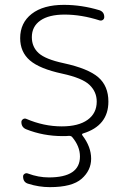

<svg xmlns="http://www.w3.org/2000/svg" viewBox="-20 -550 529 790"><path d="M236 -247Q143 -267 103 -301.5Q63 -336 63 -393Q63 -456 110.5 -493Q158 -530 243 -530Q316 -530 389 -508Q409 -501 409 -480Q409 -472 403 -468Q397 -464 390 -466Q315 -490 246 -490Q181 -490 146 -465.5Q111 -441 111 -397Q111 -357 139 -331.5Q167 -306 242 -290Q343 -268 384.5 -232Q426 -196 426 -132Q426 -33 322 -1Q315 1 319 7Q355 54 355 103Q355 151 316 185.5Q277 220 185 220Q140 220 96 206Q75 200 75 176Q75 169 81.5 165Q88 161 95 164Q138 180 181 180Q309 180 309 94Q309 52 277 14Q273 9 264 9Q256 10 238 10Q158 10 88 -18Q68 -26 68 -48Q68 -55 74.5 -59.5Q81 -64 88 -61Q160 -30 234 -30Q303 -30 340.5 -57Q378 -84 378 -132Q378 -172 348.5 -200.5Q319 -229 236 -247Z"/></svg>

Font: Rounded Mplus 1c Light
Style: Regular
Weight: 300
Version: Version 1.059.20150529